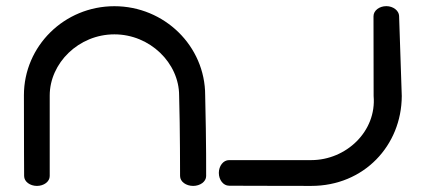

<svg xmlns="http://www.w3.org/2000/svg" viewBox="-20 -611 1399 631"><path d="M1207.5 -552.7C1207.6 -527.8 1207.9 -401.5 1207.9 -295.5C1217.9 -179.3 1117.6 -84.8 1002.8 -84.8C891.3 -84.8 732.8 -84.8 732.8 -84.8C713.6 -84.8 699.2 -65.3 699.2 -42.8C699.2 -20.2 713.6 -0.7 732.8 -0.7C732.8 -0.7 841.3 0 1002.8 0C1176.5 0 1299.7 -133.1 1300.4 -295.1L1300.4 -295.4L1300.4 -295.6C1300.4 -296.4 1291.8 -550.5 1291.6 -559C1290.9 -575.7 1272.6 -590.8 1249.6 -590.8C1227 -590.8 1207.6 -576.6 1207.5 -557.8C1207.5 -556.1 1207.5 -554.5 1207.5 -552.7ZM654.3 -298C654.3 -459.5 520.4 -590.6 355.9 -590.6C191.3 -590.6 58.6 -459.5 58.6 -298C58.6 -139.1 59.3 -32.4 59.3 -32.4C59.3 -13.9 78.8 0 101.4 0C123.9 0 143.4 -13.8 143.4 -32.4C143.4 -32.4 143.4 -187.7 143.4 -297C143.4 -403.6 238.5 -498.1 355.9 -498.1C473.2 -498.1 568.7 -403.6 568.7 -297C571.9 -187.7 571.8 -32.4 571.8 -32.4C571.8 -13.8 591.7 0 614.7 0C637.6 0 657.5 -13.9 657.5 -32.4C657.5 -32.4 658.2 -139.1 654.3 -298Z"/></svg>

Font: Hi.
Style: Bold
Weight: 400
Designer: Mew Too, Robert Jablonski
Foundry: Cannot Into Space Fonts
Version: Version 1.996